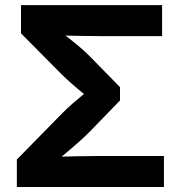

<svg xmlns="http://www.w3.org/2000/svg" viewBox="-20 -748 704 768"><path d="M47.4 0V-109.9L227.5 -293.5Q247.6 -314 273.7 -336.7Q299.8 -359.4 325 -379.9Q350.1 -400.4 366.7 -413.6V-332Q350.1 -345.2 325.2 -364.7Q300.3 -384.3 274.4 -406.7Q248.5 -429.2 228 -449.2L64 -614.7V-727.5H628.4V-603.5H383.3Q336.9 -603.5 291.3 -604.5Q245.6 -605.5 205.1 -606.9L194.3 -644Q213.9 -627.9 238.5 -608.6Q263.2 -589.4 289.6 -567.9Q315.9 -546.4 339.4 -522.5L460 -399.4V-346.2L338.9 -221.2Q314 -196.3 286.6 -172.4Q259.3 -148.4 233.6 -127.4Q208 -106.4 188.5 -90.3L197.3 -120.6Q240.2 -122.1 287.1 -123Q334 -124 383.3 -124H635.7V0Z"/></svg>

Font: Inter 16pt
Style: Bold
Weight: 700
Version: Version 4.001;git-66647c0bb